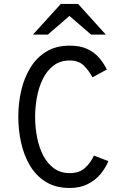

<svg xmlns="http://www.w3.org/2000/svg" viewBox="-20 -944 656 976"><path d="M334.5 11.5Q263.5 11.5 213.8 -19Q164 -49.5 133 -101.2Q102 -153 87.5 -217.8Q73 -282.5 73 -350Q73 -419.5 88 -484.2Q103 -549 134.8 -600.5Q166.5 -652 216 -682Q265.5 -712 334.5 -712Q388.5 -712 425 -694.5Q461.5 -677 485 -649Q508.5 -621 523 -590.5L450 -551Q431.5 -586 405.5 -611.2Q379.5 -636.5 334.5 -636.5Q286 -636.5 252.2 -610.8Q218.5 -585 197.8 -542.8Q177 -500.5 167.8 -450Q158.5 -399.5 158.5 -350Q158.5 -296 168.8 -244.5Q179 -193 200.2 -152.5Q221.5 -112 254.8 -88Q288 -64 334.5 -64Q381.5 -64 410.2 -88.8Q439 -113.5 457.5 -153L531 -125Q516 -89 490 -58Q464 -27 425.2 -7.8Q386.5 11.5 334.5 11.5ZM147.5 -768 289 -924H377L518 -768H443L333 -863L223 -768Z"/></svg>

Font: Overpass Mono Light
Style: Regular
Weight: 400
Monospace: yes
Version: Version 4.000